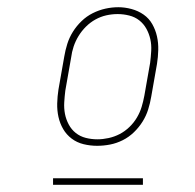

<svg xmlns="http://www.w3.org/2000/svg" viewBox="-20 -721 540 532"><path d="M249 -317Q230 -317 211.5 -321.5Q193 -326 178.5 -337Q164 -348 155 -363.5Q146 -379 142 -397Q138 -415 138.5 -434.5Q139 -454 142 -473L158 -564Q161 -582 166.5 -599.5Q172 -617 182 -633Q192 -649 206 -662.5Q220 -676 237 -684.5Q254 -693 272 -697Q290 -701 308 -701Q326 -701 344.5 -696Q363 -691 378 -680.5Q393 -670 402 -654Q411 -638 415 -620Q419 -602 418.5 -582.5Q418 -563 415 -544L399 -453Q396 -435 390.5 -417.5Q385 -400 375 -384Q365 -368 351 -354.5Q337 -341 320 -332.5Q303 -324 285 -320.5Q267 -317 249 -317Q249 -317 249 -317Q249 -317 249 -317ZM250 -335Q265 -335 281 -338.5Q297 -342 311.5 -349.5Q326 -357 338.5 -369Q351 -381 359.5 -395.5Q368 -410 372.5 -425Q377 -440 380 -456L396 -547Q398 -563 399 -580Q400 -597 396.5 -612.5Q393 -628 385.5 -641.5Q378 -655 366 -664.5Q354 -674 338 -678Q322 -682 306 -682Q290 -682 274.5 -678.5Q259 -675 244.5 -667Q230 -659 218 -647Q206 -635 197.5 -621Q189 -607 184 -592Q179 -577 177 -561L161 -470Q159 -454 158 -437.5Q157 -421 160 -405.5Q163 -390 170.5 -376Q178 -362 190 -352.5Q202 -343 217.5 -339Q233 -335 250 -335ZM127 -209V-227H376V-209Z"/></svg>

Font: iosevka_custom_sans_ss08 Thin
Style: Italic
Weight: 100
Italic angle: -10°
Designer: Belleve Invis
Foundry: Belleve Invis
Version: Version 10.3.0; ttfautohint (v1.8.3)